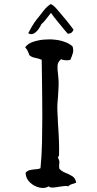

<svg xmlns="http://www.w3.org/2000/svg" viewBox="-20 -918 483 953"><path d="M358 -11Q348 -7 337 -4Q326 -1 319 7Q311 4 298.5 5.5Q286 7 273 9Q257 12 243 13Q229 14 222 7Q203 19 176 13Q149 7 128.5 -12.5Q108 -32 107 -60Q115 -71 129.5 -74Q144 -77 159 -78Q174 -79 181 -83Q187 -144 188.5 -209Q190 -274 190 -334Q190 -382 189.5 -425.5Q189 -469 188.5 -516.5Q188 -564 187 -621Q172 -628 154.5 -631Q137 -634 126 -644Q124 -651 118.5 -663Q113 -675 105 -683Q117 -701 143 -710Q169 -719 199 -721.5Q229 -724 252 -721Q276 -719 300 -710.5Q324 -702 340 -688Q346 -670 341.5 -654Q337 -638 329 -621Q319 -618 305 -619Q291 -620 283 -624Q266 -610 265.5 -590.5Q265 -571 268 -550Q268 -545 269 -539.5Q270 -534 270 -529Q272 -507 270.5 -484.5Q269 -462 268 -440Q266 -421 265 -402Q264 -383 265 -365Q266 -350 266.5 -334Q267 -318 268 -301Q271 -261 272.5 -221Q274 -181 273 -147Q273 -144 270.5 -142Q268 -140 268 -139Q268 -136 269 -132.5Q270 -129 272 -126Q273 -123 274 -119.5Q275 -116 275 -113Q275 -111 274 -106Q274 -101 273.5 -93.5Q273 -86 275 -80Q287 -67 305.5 -60Q324 -53 339.5 -43Q355 -33 358 -11ZM345 -771Q342 -763 336.5 -757.5Q331 -752 317 -750Q313 -754 300.5 -769Q288 -784 273 -802.5Q258 -821 246.5 -835.5Q235 -850 233 -854Q197 -806 186 -799Q182 -790 174 -777.5Q166 -765 156 -757Q149 -751 140 -749Q131 -747 120 -753Q140 -791 151 -806.5Q162 -822 173 -835Q184 -849 198.5 -867.5Q213 -886 232 -898Q246 -891 258 -877.5Q270 -864 280 -852Q299 -830 315.5 -809.5Q332 -789 345 -771Z"/></svg>

Font: Yuji Mai
Style: Regular
Weight: 400
Designer: Kataoka Yuji
Foundry: Kinuta Font Factory
Version: Version 3.002